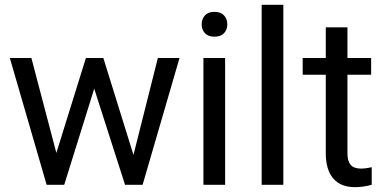

<svg xmlns="http://www.w3.org/2000/svg" viewBox="-20 -770 1603 800"><path d="M536.1 -124.5 637.7 -528.3H728L574.2 0H501L372.6 -400.4L247.6 0H174.3L21 -528.3H110.8L214.8 -132.8L337.9 -528.3H410.6Z M918 0H827.6V-528.3H918ZM820.3 -668.5Q820.3 -690.4 833.7 -705.6Q847.2 -720.7 873.5 -720.7Q899.9 -720.7 913.6 -705.6Q927.2 -690.4 927.2 -668.5Q927.2 -646.5 913.6 -631.8Q899.9 -617.2 873.5 -617.2Q847.2 -617.2 833.7 -631.8Q820.3 -646.5 820.3 -668.5Z M1160.6 0H1070.3V-750H1160.6Z M1427.7 -656.2V-528.3H1526.4V-458.5H1427.7V-130.9Q1427.7 -99.1 1440.9 -83.3Q1454.1 -67.4 1485.8 -67.4Q1501.5 -67.4 1528.8 -73.2V0Q1493.2 9.8 1459.5 9.8Q1398.9 9.8 1368.2 -26.9Q1337.4 -63.5 1337.4 -130.9V-458.5H1241.2V-528.3H1337.4V-656.2Z"/></svg>

Font: Roboto-ThirdPerson-AD3FC
Style: ThirdPerson-AD3FC
Weight: 400
Designer: Google
Version: Version 2.137; 2017